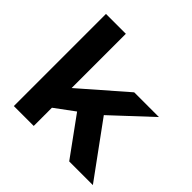

<svg xmlns="http://www.w3.org/2000/svg" viewBox="-181 -896 1067 1067"><g transform="rotate(45 352.5 -362.0)"><path d="M68.8 0V-724.1H225.1V-297.9L487.8 -526.9H682.1L458 -317.9L689.9 0H503.9L338.9 -227.1L225.1 -143.1V0Z"/></g></svg>

Font: Archivo Expanded
Style: Bold
Weight: 700
Width: 7
Designer: Hector Gatti
Foundry: Omnibus-Type
Version: Version 2.001